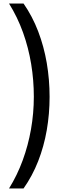

<svg xmlns="http://www.w3.org/2000/svg" viewBox="-20 -820 361 1084"><path d="M260 -273Q260 -177 244 -85Q228 7 195.5 90Q163 173 113 244H31Q77 170 108 85.5Q139 1 155 -90Q171 -181 171 -274Q171 -367 156 -458.5Q141 -550 110 -636.5Q79 -723 31 -800H113Q163 -728 195.5 -643Q228 -558 244 -464.5Q260 -371 260 -273Z"/></svg>

Font: Noto Sans Tamil
Style: Regular
Weight: 400
Designer: Jelle Bosma - Monotype Design Team
Foundry: Monotype Imaging Inc.
Version: Version 2.003